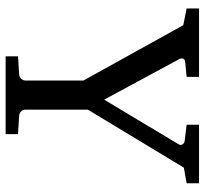

<svg xmlns="http://www.w3.org/2000/svg" viewBox="-42 -668 711 666"><g transform="rotate(90 313.0 -335.5)"><path d="M562 -618.2 360.8 -285.2V-68.8Q360.8 -61.5 366.2 -54.7Q371.6 -47.9 381.8 -46.9L445.8 -43V0H175.8V-43L237.8 -46.9Q248.5 -47.9 254.2 -54.7Q259.8 -61.5 259.8 -68.8V-270L67.9 -616.2L9.8 -627.9V-670.9H247.1V-627.9L196.8 -623Q185.1 -621.6 183.6 -615.2Q182.1 -608.9 185.1 -603L326.2 -341.8L481 -600.1Q485.4 -607.4 481 -613.8Q476.6 -620.1 469.2 -621.1L413.1 -627.9V-670.9H616.2V-627.9Z"/></g></svg>

Font: Charis SIL Phon
Style: Regular
Weight: 400
Foundry: SIL International
Version: Version 5.000